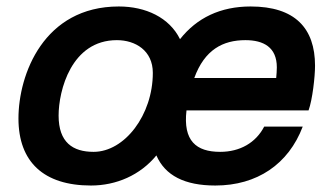

<svg xmlns="http://www.w3.org/2000/svg" viewBox="-20 -559 1026 593"><path d="M341 -435C398 -435 452 -403 452 -334C452 -204 365 -90 269 -90C205 -90 161 -119 161 -202C161 -279 200 -435 341 -435ZM37 -193C37 -59 115 14 261 14C339 14 413 -18 463 -79C490 -17 550 14 645 14C774 14 871 -52 915 -168H796C770 -118 721 -90 660 -90C586 -90 545 -124 556 -218H933C945 -251 953 -322 953 -356C953 -472 891 -539 754 -539C661 -539 588 -504 536 -438C503 -505 430 -539 347 -539C115 -539 37 -329 37 -193ZM580 -318C612 -406 669 -435 738 -435C794 -435 835 -413 835 -351C835 -340 834 -329 833 -318Z"/></svg>

Font: Nacelle SemiBold
Style: Italic
Weight: 600
Italic angle: -12°
Designer: Sora Sagano
Foundry: Sora Sagano
Version: Version 1.000;FEAKit 1.0